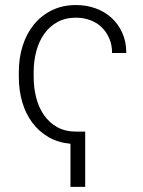

<svg xmlns="http://www.w3.org/2000/svg" viewBox="-20 -558 563 757"><path d="M315.9 178.7H257.8V8.8Q209.5 4.4 171.6 -17.3Q133.8 -39.1 107.7 -74Q81.5 -108.9 67.9 -155Q54.2 -201.2 54.2 -253.9V-274.4Q54.2 -330.1 69.6 -378.2Q85 -426.3 114 -461.7Q143.1 -497.1 184.8 -517.6Q226.6 -538.1 279.8 -538.1Q320.8 -538.1 356.9 -525.1Q393.1 -512.2 419.9 -487.5Q446.8 -462.9 462.4 -428Q478 -393.1 478 -349.1H421.9Q421.9 -381.8 410.4 -407.7Q398.9 -433.6 379.6 -451.7Q360.4 -469.7 334.5 -479Q308.6 -488.3 279.8 -488.3Q237.3 -488.3 205.8 -470.7Q174.3 -453.1 153.6 -423.3Q132.8 -393.6 122.8 -355Q112.8 -316.4 112.8 -274.4V-253.9Q112.8 -211.4 122.8 -172.6Q132.8 -133.8 153.6 -104Q174.3 -74.2 205.8 -56.6Q237.3 -39.1 280.3 -39.1H315.9Z"/></svg>

Font: Melbourne
Style: Light
Weight: 300
Designer: Google
Version: Version 2.000980; 2014